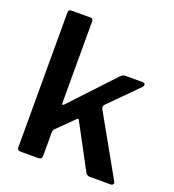

<svg xmlns="http://www.w3.org/2000/svg" viewBox="-135 -846 859 950"><g transform="rotate(20 295.0 -371.0)"><path d="M569 -12Q569 0 554 0H444Q428 0 420 -18L300 -242Q297 -250 293 -250Q290 -250 285 -245L202 -163Q193 -156 193 -140V-22Q193 -9 188 -4.5Q183 0 170 0H83Q72 0 67.5 -4Q63 -8 63 -18V-725Q63 -742 78 -742H179Q193 -742 193 -726V-297Q193 -289 197 -289Q201 -289 205 -294L413 -516Q427 -530 438 -530H529Q544 -530 544 -520Q544 -515 538 -507L391 -359Q386 -352 386 -347Q386 -342 390 -334L566 -21Q569 -17 569 -12Z"/></g></svg>

Font: n
Style: Regular
Weight: 600
Designer: Pablo Impallari, Rodrigo Fuenzalida
Foundry: Impallari Type
Version: Version 1.002; ttfautohint (v1.5)